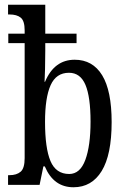

<svg xmlns="http://www.w3.org/2000/svg" viewBox="-20 -780 533 810"><path d="M169 -78H163L147 0H14V-41H20Q50 -41 67 -55.5Q84 -70 84 -113V-598H15V-638H84V-652Q84 -692 67.5 -705.5Q51 -719 20 -719H14V-760H171V-638H303V-598H171V-566Q171 -527 170 -488Q169 -449 168 -435H170Q209 -528 295 -528Q371 -528 411 -462.5Q451 -397 451 -265Q451 -127 409 -58.5Q367 10 290 10Q206 10 169 -78ZM362 -267Q362 -371 340.5 -422Q319 -473 271 -473Q217 -473 193.5 -420.5Q170 -368 170 -266Q170 -155 193 -100.5Q216 -46 272 -46Q318 -46 340 -105.5Q362 -165 362 -267Z"/></svg>

Font: Noto Serif Cond
Style: Regular
Weight: 400
Width: 3
Designer: Monotype Design Team
Foundry: Monotype Imaging Inc.
Version: Version 1.001